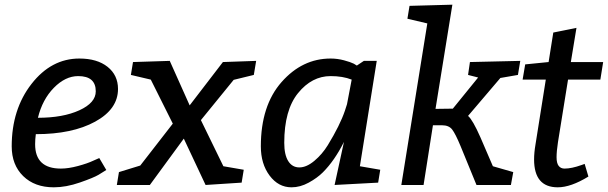

<svg xmlns="http://www.w3.org/2000/svg" viewBox="-20 -790 2596 820"><path d="M484 -410Q484 -324 386.5 -270.5Q289 -217 133 -217Q130 -195 130 -174Q130 -70 240 -70Q272 -70 313 -81Q354 -92 379 -104L404 -115L434 -64Q422 -56 401 -43.5Q380 -31 321 -10.5Q262 10 210 10Q128 10 79 -38Q30 -86 30 -165Q30 -323 114.5 -431.5Q199 -540 319 -540Q395 -540 439.5 -504.5Q484 -469 484 -410ZM142 -287Q249 -287 319 -319Q389 -351 389 -400Q389 -465 314 -465Q259 -465 210 -415Q161 -365 142 -287Z M765 -198 620 0H479L488 -55L579 -83L718 -262L624 -450L539 -470L548 -525L705 -530L790 -340L932 -525L1074 -530L1064 -470L978 -449L838 -277L934 -80L1021 -65L1012 -10L858 0Z M1517 -80 1604 -65 1595 -10 1409 0 1449 -184Q1409 -104 1359 -54Q1335 -30 1298.5 -10Q1262 10 1225 10Q1169 10 1131.5 -40Q1094 -90 1094 -165Q1094 -339 1182.5 -439.5Q1271 -540 1392 -540Q1421 -540 1449 -532.5Q1477 -525 1491 -518L1504 -510L1534 -530H1589ZM1462 -345 1482 -450Q1444 -465 1392 -465Q1312 -465 1253 -392.5Q1194 -320 1194 -180Q1194 -129 1211 -102Q1228 -75 1258.5 -75Q1289 -75 1322.5 -103Q1356 -131 1380 -170Q1432 -255 1453 -317Z M1912 -770 1840 -325 1914 -326 2022 -459 1979 -470 1987 -525 2202 -530 2192 -470 2117 -457 1979 -295Q1999 -278 2032 -203L2085 -80L2172 -55L2162 0H2015L1947 -166Q1925 -219 1911 -237Q1897 -255 1868 -255H1829L1789 0H1694L1805 -690L1720 -710L1729 -765Z M2477 -90 2493 -36Q2418 10 2362 10Q2261 10 2261 -109Q2261 -138 2267 -173L2311 -450H2212L2223 -515L2323 -525L2343 -651L2442 -671L2418 -525H2556L2544 -450H2406L2363 -183Q2357 -144 2357 -118.5Q2357 -93 2366 -81.5Q2375 -70 2391 -70Q2421 -70 2463 -85Z"/></svg>

Font: Bitter
Style: Italic
Weight: 400
Italic angle: -9°
Designer: Sol Matas
Foundry: Sol Matas
Version: Version 1.001